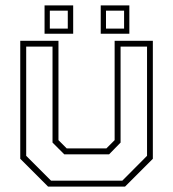

<svg xmlns="http://www.w3.org/2000/svg" viewBox="-20 -691 641 711"><path d="M158 0 55 -103V-540H196.5V-172L227 -141.5H374L404.5 -172V-540H546V-103L443 0ZM169 -22H433L524.5 -114V-518.5H426.5V-163L384 -119.5H218L174.5 -163V-518.5H77V-114ZM353 -566V-671H459V-566ZM145 -566V-671H251V-566ZM164.5 -585H231V-651.5H164.5ZM372.5 -585H439.5V-651.5H372.5Z"/></svg>

Font: Tourney ExtraLight
Style: Regular
Weight: 250
Designer: Tyler Finck
Foundry: Etcetera Type Co
Version: Version 1.015